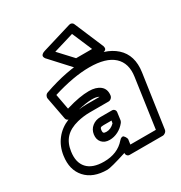

<svg xmlns="http://www.w3.org/2000/svg" viewBox="-193 -942 1048 1114"><g transform="rotate(-30 331.0 -385.5)"><path d="M22.9 -162.1Q31.2 -221.2 64.7 -264.4Q98.1 -307.6 152.8 -330.1Q140.1 -333.5 137.2 -346.2L108.9 -496.1Q107.4 -506.3 112.8 -515.1Q118.2 -523.9 127.9 -526.9Q285.2 -582 415 -582Q541.5 -582 608.2 -522Q674.8 -461.9 659.2 -354L607.9 0Q606.4 10.7 597.4 17.8Q588.4 24.9 579.1 24.9H357.9Q347.2 24.9 341.3 17.1Q335.4 9.3 336.9 0Q227.1 35.2 203.1 35.2Q107.9 35.2 59.1 -19.3Q10.3 -73.7 22.9 -162.1ZM73.2 -162.1Q63 -92.8 98.1 -54Q133.3 -15.1 210 -15.1Q300.8 -15.1 352.1 -74.2Q360.8 -84.5 368.9 -86.9Q377 -89.4 381.6 -85Q386.2 -80.6 389.6 -75Q393.1 -69.3 394.5 -64.5L396 -59.1L391.1 -24.9H562L608.9 -354Q621.1 -439 570.1 -485.6Q519 -532.2 408.2 -532.2Q301.8 -532.2 163.1 -488.8L182.1 -386.2Q185.1 -386.2 189 -388.2Q275.4 -414.1 336.9 -414.1Q384.8 -414.1 411.9 -392.3Q439 -370.6 434.1 -330.1Q432.6 -318.8 424.3 -311.5Q416 -304.2 405.8 -304.2H280.8Q238.8 -304.2 196.8 -293.9Q140.6 -279.8 110.6 -247.6Q80.6 -215.3 73.2 -162.1ZM216.8 -702.1Q215.8 -703.1 213.9 -705.1Q211.9 -707 209.5 -712.6Q207 -718.3 207.3 -723.4Q207.5 -728.5 213.9 -734.4Q220.2 -740.2 232.9 -744.1L431.2 -804.2Q439.9 -807.1 448 -803.5Q456.1 -799.8 459 -792L539.1 -603Q540 -601.6 541 -599.1Q542 -596.7 543 -590.1Q543.9 -583.5 542.2 -578.6Q540.5 -573.7 533 -569.8Q525.4 -565.9 512.2 -565.9H352.1Q342.3 -565.9 335 -573.2ZM233.9 -350.1Q268.1 -354 288.1 -354H375Q360.4 -363.8 329.1 -363.8Q293 -363.8 233.9 -350.1ZM236.8 -181.2Q241.2 -212.4 264.6 -231.2Q288.1 -250 319.8 -250H397.9Q407.2 -250 413.8 -242.9Q420.4 -235.8 418.9 -225.1L412.1 -174.8Q410.2 -167 405.8 -161.1Q385.7 -135.7 358.2 -121.8Q330.6 -107.9 301.8 -107.9Q268.6 -107.9 250.5 -128.4Q232.4 -148.9 236.8 -181.2ZM283.2 -709 369.1 -616.2H476.1L418.9 -750ZM287.1 -181.2Q285.6 -168 290 -163.1Q294.4 -158.2 309.1 -158.2Q337.9 -158.2 362.8 -183.1L366.2 -200.2H313Q297.9 -200.2 293.2 -196.5Q288.6 -192.9 287.1 -181.2Z"/></g></svg>

Font: Trueno Black Outline
Style: Italic
Weight: 900
Width: 6
Designer: Julieta Ulanovsky
Foundry: Julieta Ulanovsky
Version: Version 3.001b | FøM Fix